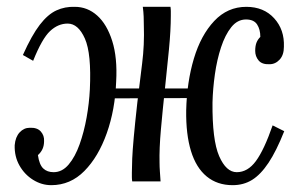

<svg xmlns="http://www.w3.org/2000/svg" viewBox="-20 -531 888 562"><path d="M130 11Q102 11 77 -4.5Q52 -20 37 -46.5Q22 -73 23 -106Q25 -130 37.5 -143.5Q50 -157 67 -157Q89 -158 99.5 -146Q110 -134 109 -118Q109 -105 104.5 -95Q100 -85 91 -77Q95 -49 106.5 -38Q118 -27 137 -27Q162 -27 181 -49.5Q200 -72 213 -108.5Q226 -145 233.5 -187Q241 -229 243 -269Q248 -374 228.5 -418Q209 -462 178 -462Q150 -462 126.5 -440Q103 -418 77 -353L47 -370Q73 -428 96.5 -458.5Q120 -489 145 -500.5Q170 -512 199 -511Q236 -511 264.5 -485.5Q293 -460 308.5 -411Q324 -362 320 -292Q317 -210 292.5 -141Q268 -72 227 -30.5Q186 11 130 11ZM661 11Q616 11 585 -14.5Q554 -40 539 -89Q524 -138 525 -208Q527 -291 547.5 -359.5Q568 -428 607 -469.5Q646 -511 701 -511Q752 -511 782.5 -477.5Q813 -444 811 -394Q811 -370 798.5 -356.5Q786 -343 769 -343Q747 -342 737 -354Q727 -366 727 -382Q727 -396 730.5 -405.5Q734 -415 742 -423Q742 -445 732.5 -459.5Q723 -474 700 -474Q675 -474 657 -451.5Q639 -429 627 -392.5Q615 -356 609 -313.5Q603 -271 602 -231Q601 -121 621.5 -74Q642 -27 673 -27Q705 -27 729 -59.5Q753 -92 778 -164L812 -147Q789 -89 766 -54.5Q743 -20 718 -4.5Q693 11 661 11ZM367 0Q366 -7 366 -12.5Q366 -18 366 -26Q366 -43 367 -66.5Q368 -90 371.5 -129Q375 -168 382 -231Q389 -290 396 -345Q403 -400 401 -457Q401 -469 400.5 -482.5Q400 -496 398 -511H479Q480 -504 480 -498.5Q480 -493 480 -485Q480 -443 474.5 -386Q469 -329 462.5 -268.5Q456 -208 451 -152Q446 -96 447 -55Q447 -43 448 -29Q449 -15 450 0ZM293 -243 294 -272H544V-244Z"/></svg>

Font: Lora
Style: Italic
Weight: 400
Italic angle: -3°
Designer: Olga Karpushina, Alexei Vanyashin (Cyrillic)
Foundry: Cyreal
Version: Version 3.008